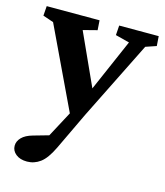

<svg xmlns="http://www.w3.org/2000/svg" viewBox="-106 -503 690 802"><g transform="rotate(15 239.0 -102.0)"><path d="M216.8 3.9 40 -368.2 -5.9 -383.8 -2.9 -425.8H225.6L228.5 -383.8L168 -368.2L285.2 -110.4ZM481.4 -425.8 484.4 -383.8 438.5 -368.2 269.5 -28.3 192.4 133.8Q168 184.6 142.1 203.6Q116.2 222.7 85 222.7Q54.7 222.7 36.6 208Q18.6 193.4 18.6 171.9Q18.6 152.3 34.2 136.2Q49.8 120.1 81.1 111.3L187.5 81.1L128.9 127L244.1 -88.9L255.9 -110.4L368.2 -368.2L307.6 -383.8L310.5 -425.8Z"/></g></svg>

Font: Crimson Pro SemiBold
Style: Regular
Weight: 600
Designer: Jacques Le Bailly
Foundry: Baron von Fonthausen
Version: Version 1.003